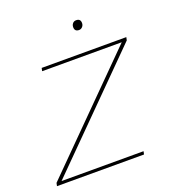

<svg xmlns="http://www.w3.org/2000/svg" viewBox="-154 -734 740 825"><g transform="rotate(-20 215.5 -321.0)"><path d="M-34 0 -31 -14 439 -486H75L78 -500H465L462 -486L-8 -14H367L364 0ZM285 -598Q265 -598 265 -618Q265 -628 271 -635Q277 -642 287 -642Q307 -642 307 -622Q307 -612 300.5 -605Q294 -598 285 -598Z"/></g></svg>

Font: Prodigy Sans Thin
Style: Italic
Weight: 100
Italic angle: -13°
Designer: Wei Huang
Foundry: Wei Huang
Version: Version 1.003; ttfautohint (v1.8.3)